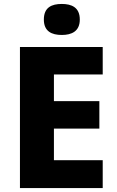

<svg xmlns="http://www.w3.org/2000/svg" viewBox="-20 -952 590 972"><path d="M293 -932C242 -932 202 -915 202 -853C202 -793 242 -775 293 -775C342 -775 384 -793 384 -853C384 -915 342 -932 293 -932ZM500 0V-141H253V-301H483V-440H253V-575H500V-714H81V0Z"/></svg>

Font: Noto Sans Thai Looped ExtraBold
Style: Regular
Weight: 800
Designer: Cadson Demak Team
Foundry: Cadson Demak Co., Ltd.
Version: Version 1.001